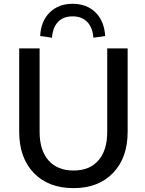

<svg xmlns="http://www.w3.org/2000/svg" viewBox="-20 -971 755 1001"><path d="M186.5 -284.2Q186.5 -187.5 232.9 -134.8Q279.3 -82 363.3 -82Q447.3 -82 493.2 -134.8Q539.1 -187.5 539.1 -284.2V-718.8H645.5V-284.2Q645.5 -148.4 569.3 -69.3Q493.2 9.8 363.3 9.8Q232.4 9.8 156.2 -69.3Q80.1 -148.4 80.1 -284.2V-718.8H186.5ZM189.5 -783.2Q193.4 -861.3 239.3 -906.2Q285.2 -951.2 358.4 -951.2Q431.6 -951.2 477.5 -906.7Q523.4 -862.3 528.3 -783.2L466.8 -774.4Q462.9 -828.1 434.6 -856.9Q406.2 -885.7 358.4 -885.7Q310.5 -885.7 282.7 -856.9Q254.9 -828.1 251 -774.4Z"/></svg>

Font: Min Sans Medium
Style: Regular
Weight: 500
Designer: Jinseong-Kim, NotoSansCJK, Nunito
Foundry: Jinseong-Kim
Version: Version 1.400;Glyphs 3.1.2 (3151)